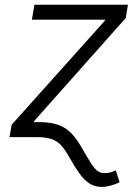

<svg xmlns="http://www.w3.org/2000/svg" viewBox="-20 -562 574 787"><path d="M19 0 27.8 -50.8 409.7 -477.1 410.6 -481.4H110.8L121.1 -542.5H504.4L495.6 -488.3L119.6 -65.4L108.4 0ZM396 204.1Q368.7 204.1 347.2 190.4Q325.7 176.8 306.6 150.4Q287.6 124 266.1 85.9Q248 52.7 231 34.2Q213.9 15.6 190.4 7.8Q167 0 128.4 0H79.1L89.4 -61.5H139.2Q188 -61.5 220 -49.8Q252 -38.1 275.1 -12.9Q298.3 12.2 320.3 52.7Q340.3 87.4 353.8 108.4Q367.2 129.4 379.4 138.4Q391.6 147.5 407.7 147.5Q420.4 147.5 430.9 145Q441.4 142.6 454.6 136.2L470.2 185.1Q452.1 193.8 432.9 199Q413.6 204.1 396 204.1Z"/></svg>

Font: Inter 16pt Light
Style: Italic
Weight: 300
Italic angle: -9.3988°
Version: Version 4.001;git-66647c0bb